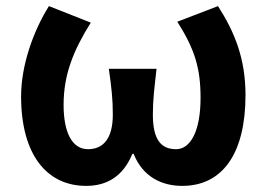

<svg xmlns="http://www.w3.org/2000/svg" viewBox="-20 -594 873 628"><path d="M262 14C327 14 382 -15 413 -91H417C447 -15 510 14 576 14C708 14 783 -92 783 -283C783 -403 747 -490 693 -574L560 -523C617 -433 636 -371 636 -274C636 -163 602 -106 556 -106C509 -106 480 -134 480 -219C480 -270 485 -305 492 -369H336C345 -305 349 -270 349 -219C349 -140 317 -106 268 -106C215 -106 188 -162 188 -251C188 -350 220 -429 277 -520L140 -574C88 -491 49 -379 49 -279C49 -88 133 14 262 14Z"/></svg>

Font: Kinto Sans
Style: Bold
Weight: 700
Designer: Authors: Ryoko NISHIZUKA  (kana & ideographs); Paul D. Hunt (Latin, Greek & Cyrillic); Wenlong ZHANG  (bopomofo); Sandol
Foundry: Adobe Systems Incorporated, ookami Inc.
Version: Version 0.001